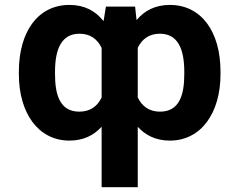

<svg xmlns="http://www.w3.org/2000/svg" viewBox="-20 -573 992 796"><path d="M401.3 203.1H551.1V-47.2C583.8 -11.4 627.1 9.9 684.3 9.9C813.6 9.9 894.2 -104.4 894.2 -265.6V-275.6C894.2 -442.5 814.3 -552.6 684.3 -552.6C624.3 -552.6 579.5 -529.5 546.2 -489.7L540.1 -545.5H419L409.4 -485.4C375.7 -528.1 329.9 -552.6 267.8 -552.6C138.1 -552.6 58.2 -442.5 58.2 -275.6V-265.6C58.2 -104.4 138.5 9.9 267.8 9.9C324.9 9.9 368.6 -11.4 401.3 -47.6ZM208.1 -275.6C208.1 -368.6 234.4 -433.2 309.7 -433.2C353 -433.2 383.5 -411.9 401.3 -374.3V-168.7C383.5 -131.7 353.3 -110.1 308.9 -110.1C228.7 -110.1 208.1 -179.3 208.1 -265.6ZM744 -265.6C744 -179.3 723.7 -110.1 643.5 -110.1C599.1 -110.1 569.2 -131.7 551.1 -168.7V-375C569.2 -411.9 599.4 -433.2 642.8 -433.2C718 -433.2 744 -368.6 744 -275.6Z"/></svg>

Font: Karasuma Gothic
Style: Bold
Weight: 700
Designer: Rasmus Andersson / Ryoko Nishizuka
Foundry: Genbu
Version: Version 1.00